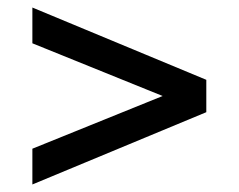

<svg xmlns="http://www.w3.org/2000/svg" viewBox="-20 -601 634 510"><path d="M66 -111V-206L412 -346L66 -486V-581L528 -389V-303Z"/></svg>

Font: Amiko SemiBold
Style: Regular
Weight: 600
Designer: Pablo Impallari, Rodrigo Fuenzalida, Andres Torresi
Foundry: Impallari Type
Version: Version 1.001; ttfautohint (v1.3)